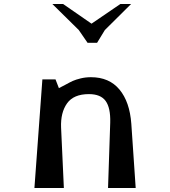

<svg xmlns="http://www.w3.org/2000/svg" viewBox="-20 -945 855 965"><path d="M420 -730 376 -794 243 -925H297L440 -826L585 -925H639L507 -794L468 -730ZM640 -323 662 0H523L534 -329Q536 -403 511 -437.5Q486 -472 427 -472Q350 -472 317 -425.5Q284 -379 287 -304L301 0H153L193 -546H259L276 -502Q287 -507 309.5 -519.5Q332 -532 346.5 -538.5Q361 -545 385.5 -551Q410 -557 437 -557Q529 -557 580.5 -495Q632 -433 640 -323Z"/></svg>

Font: OpenDyslexic
Style: Regular
Weight: 400
Designer: Abbie Gonzalez
Version: Version 0.920;hotconv 1.0.109;makeotfexe 2.5.65596